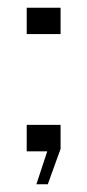

<svg xmlns="http://www.w3.org/2000/svg" viewBox="-20 -391 226 496"><path d="M74 85 102 0H49V-68.5H136.5V-6.5L103.5 85ZM49 -303V-371H136.5V-303Z"/></svg>

Font: Big Shoulders Stencil Display ExtraLight
Style: Regular
Weight: 250
Designer: Patric King
Foundry: XO Type Co
Version: Version 2.001